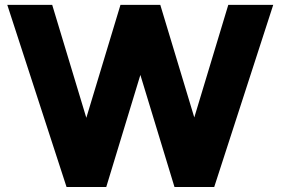

<svg xmlns="http://www.w3.org/2000/svg" viewBox="-20 -752 1128 772"><path d="M841.3 0H681.6L544.4 -450.7L407.2 0H247.6L9.3 -732.4H189.9L327.1 -278.3L464.4 -732.4H624.5L761.2 -279.8L897.9 -732.4H1078.6Z"/></svg>

Font: Kumbh Sans ExtraBold
Style: Regular
Weight: 800
Version: Version 1.005